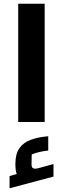

<svg xmlns="http://www.w3.org/2000/svg" viewBox="-20 -650 335 1023"><path d="M77 0V-630H218V0ZM31 353V288L69 277Q65 266 63.5 253Q62 240 62 223Q62 170 83.5 139.5Q105 109 145 94.5Q185 80 237 76V152Q212 155 191.5 159.5Q171 164 149 173L148 226Q148 242 156.5 246.5Q165 251 185 246L265 224V291Z"/></svg>

Font: Changa ExtraLight
Style: Bold
Weight: 700
Version: Version 3.002; ttfautohint (v1.8.2)